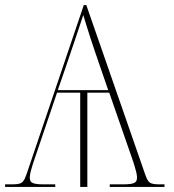

<svg xmlns="http://www.w3.org/2000/svg" viewBox="-24 -734 684 754"><path d="M-4 0H193V-10H148C98 -10 93 -19 93 -38C93 -61 115 -118 121 -137L200 -370H291V0H319V-370H405L486 -137C493 -116 514 -61 514 -38C514 -19 509 -10 459 -10H407V0H622V-10H608C562 -10 558 -14 543 -58L315 -714H305L83 -58C68 -14 64 -10 18 -10H-4ZM203 -380 234 -470C266 -564 282 -611 303 -675C321 -615 339 -559 370 -470L401 -380Z"/></svg>

Font: Noto Serif Display Thin
Style: Regular
Weight: 100
Designer: Monotype Design Team
Foundry: Monotype Imaging Inc.
Version: Version 2.009